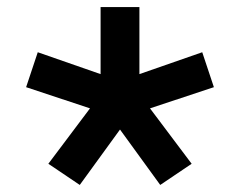

<svg xmlns="http://www.w3.org/2000/svg" viewBox="-20 -568 680 544"><path d="M206 -44 117 -104 235 -261 54 -321 87 -420 265 -358V-548H375V-358L553 -420L586 -321L405 -261L523 -104L434 -44L320 -201Z"/></svg>

Font: Writer SemiBold
Style: Regular
Weight: 600
Monospace: yes
Designer: Mike Abbink, Paul van der Laan, Pieter van Rosmalen
Foundry: Bold Monday
Version: Version 2.001 2020